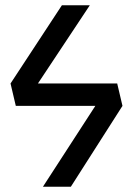

<svg xmlns="http://www.w3.org/2000/svg" viewBox="-20 -709 505 729"><path d="M249 0H143L342 -307H40L20 -392L215 -689H321L124 -392H425L445 -307Z"/></svg>

Font: Trujillo
Style: Regular
Weight: 400
Designer: Fira Sans original fonts by bBox Type GmbH, Carrois Corporate GbR, & Edenspiekermann AG / Changes by Cristiano Sobral
Foundry: Fira Sans original fonts by bBox Type GmbH, Carrois Corporate GbR, & Edenspiekermann AG / Changes by Cristiano Sobral
Version: Version 4.301;October 17, 2021;FontCreator 14.0.0.2814 64-bi